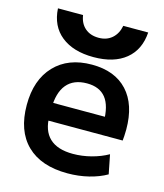

<svg xmlns="http://www.w3.org/2000/svg" viewBox="-113 -836 796 931"><g transform="rotate(15 284.5 -370.5)"><path d="M313 10Q180 10 108.5 -60Q37 -130 37 -260Q37 -386 105.5 -458Q174 -530 293 -530Q408 -530 471 -462Q534 -394 534 -269Q534 -255 533 -238Q532 -221 531 -213H105V-302H437L419 -275Q419 -357 387.5 -396.5Q356 -436 293 -436Q226 -436 191.5 -394.5Q157 -353 157 -272V-237Q157 -163 196.5 -125.5Q236 -88 314 -88Q360 -88 406 -100Q452 -112 489 -133L508 -37Q470 -15 419.5 -2.5Q369 10 313 10ZM289 -567Q187 -567 127 -615Q67 -663 62 -751H188Q194 -710 220.5 -687Q247 -664 289 -664Q329 -664 355.5 -687Q382 -710 390 -751H515Q509 -663 450 -615Q391 -567 289 -567Z"/></g></svg>

Font: M PLUS 2 SemiBold
Style: Regular
Weight: 600
Designer: Coji Morishita
Foundry: UNDERFOREST DESIGN
Version: Version 1.001